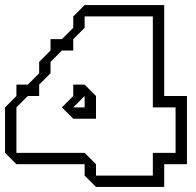

<svg xmlns="http://www.w3.org/2000/svg" viewBox="-20 -740 775 760"><path d="M270 -315H315V-360ZM45 -315V-135H315L360 -90V-45H585V-135H675V-315H585V-675H315V-630L270 -585V-540H225L180 -495V-450L135 -405V-360H90ZM270 -270 225 -315 270 -360V-405H315L360 -360V-270ZM45 -90 0 -135V-315L45 -360V-405H90L135 -450V-495L180 -540V-585H225L270 -630V-675L315 -720H630V-360H720V-90H630V0H360L315 -45V-90Z"/></svg>

Font: Rubik Iso
Style: Regular
Weight: 400
Designer: Hubert and Fischer, NaN
Foundry: Hubert and Fischer, NaN
Version: Version 2.200